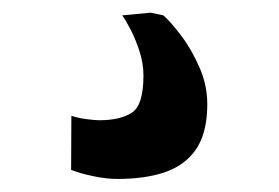

<svg xmlns="http://www.w3.org/2000/svg" viewBox="-20 -26 431 297"><path d="M161.9 250.8Q144.1 250.8 123.6 246.4Q103.1 242.1 90 236.7L90.4 153.1Q100.9 156.6 113.9 158.3Q126.9 160 133.3 160Q166.1 160 184 148.3Q201.9 136.7 201.9 90.8Q201.9 72 195.8 53.2Q189.6 34.3 181.9 19.5Q174.2 4.7 169 -2.2L212.9 -6.4L232.8 -2.2Q243.6 7.3 260.1 28.9Q276.6 50.5 289.3 80Q302 109.4 300.5 142.8Q299.1 183 282 206.7Q264.8 230.4 234.5 240.6Q204.1 250.8 161.9 250.8Z"/></svg>

Font: Merriweather Light
Style: Regular
Weight: 300
Designer: Eben Sorkin
Foundry: Eben Sorkin
Version: Version 2.100